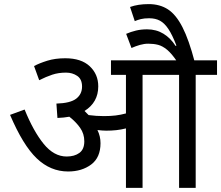

<svg xmlns="http://www.w3.org/2000/svg" viewBox="-20 -916 1078 936"><path d="M470 -218Q470 -148 424.5 -114Q379 -80 312 -80Q226 -80 159 -144Q92 -208 29 -356L100 -382Q143 -276 193 -214.5Q243 -153 305 -153Q343 -153 367 -170.5Q391 -188 391 -227Q391 -264 370.5 -293Q350 -322 318 -347Q291 -342 260 -341L255 -411Q323 -413 351.5 -435Q380 -457 380 -494Q380 -530 356.5 -546Q333 -562 302 -562Q265 -562 235 -552Q205 -542 171 -525L146 -594Q172 -608 210.5 -620Q249 -632 298 -632Q376 -632 417.5 -593Q459 -554 459 -495Q459 -417 392 -375Q403 -365 412 -355Q450 -350 486 -350Q518 -350 543 -353Q568 -356 594 -363V-551H521V-622H1038V-551H934V0H853V-551H675V0H594V-290Q570 -284 547 -281.5Q524 -279 498 -279Q481 -279 455 -282Q470 -252 470 -218ZM844 -615Q817 -655 794.5 -673.5Q772 -692 750.5 -697.5Q729 -703 703 -703Q683 -703 662 -697Q641 -691 621 -682L595 -751Q618 -761 643 -767Q668 -773 697 -773Q742 -773 777 -751.5Q812 -730 836 -692L840 -694Q820 -746 801 -774.5Q782 -803 760 -815Q738 -827 707 -827Q683 -827 667 -823Q651 -819 637 -813L614 -882Q653 -896 705 -896Q759 -896 798.5 -870.5Q838 -845 869.5 -783.5Q901 -722 929 -615Z"/></svg>

Font: Noto Sans
Style: Italic
Weight: 400
Italic angle: -12°
Designer: Monotype Design Team
Foundry: Monotype Imaging Inc.
Version: Version 2.013; ttfautohint (v1.8.4.7-5d5b)